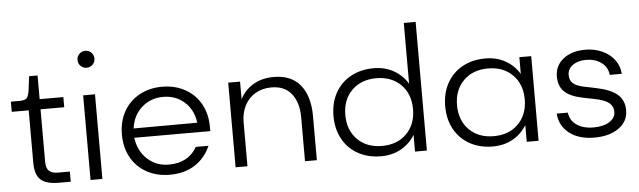

<svg xmlns="http://www.w3.org/2000/svg" viewBox="-48 -940 3760 1130"><g transform="rotate(-5 1831.5 -375.0)"><path d="M120 -130V-440H20V-500H70Q103 -500 114 -512Q125 -524 130 -560L140 -640H190V-500H330V-440H190V-130Q190 -93 206.5 -76.5Q223 -60 260 -60H330V0H260Q185 0 152.5 -30Q120 -60 120 -130Z M517 -500V0H447V-500ZM532 -710Q532 -689 517.5 -674.5Q503 -660 482 -660Q461 -660 446.5 -674.5Q432 -689 432 -710Q432 -731 446.5 -745.5Q461 -760 482 -760Q503 -760 517.5 -745.5Q532 -731 532 -710Z M914 -510Q989 -510 1048.5 -477.5Q1108 -445 1141 -386Q1174 -327 1174 -250V-225H725Q735 -147 787.5 -98.5Q840 -50 914 -50Q1030 -50 1081 -140H1156Q1125 -69 1063.5 -29.5Q1002 10 914 10Q839 10 779.5 -22.5Q720 -55 687 -114Q654 -173 654 -250Q654 -327 687 -386Q720 -445 779.5 -477.5Q839 -510 914 -510ZM1102 -281Q1092 -358 1040.5 -404Q989 -450 914 -450Q841 -450 788.5 -403.5Q736 -357 726 -280Z M1304 -500H1374V-396Q1402 -450 1453 -480Q1504 -510 1574 -510Q1677 -510 1730.5 -444Q1784 -378 1784 -260V0H1714V-260Q1714 -346 1673.5 -398Q1633 -450 1554 -450Q1500 -450 1459 -425.5Q1418 -401 1396 -358Q1374 -315 1374 -260V0H1304Z M2364 -99Q2333 -48 2281.5 -19Q2230 10 2164 10Q2087 10 2028 -22.5Q1969 -55 1936.5 -114Q1904 -173 1904 -250Q1904 -327 1936.5 -386Q1969 -445 2028 -477.5Q2087 -510 2164 -510Q2230 -510 2281.5 -481Q2333 -452 2364 -401V-760H2434V0H2364ZM2374 -250Q2374 -340 2319 -395Q2264 -450 2174 -450Q2084 -450 2029 -395Q1974 -340 1974 -250Q1974 -160 2029 -105Q2084 -50 2174 -50Q2264 -50 2319 -105Q2374 -160 2374 -250Z M3024 -99Q2993 -48 2941.5 -19Q2890 10 2824 10Q2747 10 2688 -22.5Q2629 -55 2596.5 -114Q2564 -173 2564 -250Q2564 -327 2596.5 -386Q2629 -445 2688 -477.5Q2747 -510 2824 -510Q2890 -510 2941.5 -481Q2993 -452 3024 -401V-500H3094V0H3024ZM3034 -250Q3034 -340 2979 -395Q2924 -450 2834 -450Q2744 -450 2689 -395Q2634 -340 2634 -250Q2634 -160 2689 -105Q2744 -50 2834 -50Q2924 -50 2979 -105Q3034 -160 3034 -250Z M3616 -350H3545Q3540 -397 3503 -423.5Q3466 -450 3414 -450Q3365 -450 3334.5 -428Q3304 -406 3304 -370Q3304 -339 3323 -321.5Q3342 -304 3383 -295L3456 -280Q3544 -262 3583.5 -227.5Q3623 -193 3623 -134Q3623 -69 3568 -29.5Q3513 10 3424 10Q3331 10 3275 -34Q3219 -78 3214 -150H3280Q3285 -104 3323.5 -77Q3362 -50 3424 -50Q3482 -50 3517.5 -72.5Q3553 -95 3553 -132Q3553 -164 3528.5 -184Q3504 -204 3449 -215L3375 -230Q3301 -245 3267.5 -277.5Q3234 -310 3234 -367Q3234 -431 3283.5 -470.5Q3333 -510 3414 -510Q3468 -510 3513.5 -489.5Q3559 -469 3586 -432.5Q3613 -396 3616 -350Z"/></g></svg>

Font: Goli Light
Style: Regular
Weight: 300
Designer: jaikishan Patel
Foundry: MagicType
Version: Version 1.000